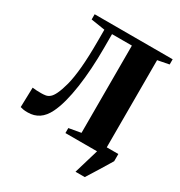

<svg xmlns="http://www.w3.org/2000/svg" viewBox="-210 -888 1140 1214"><g transform="rotate(30 360.0 -281.5)"><path d="M519.5 180 573 0V-52.5H698V0Q678.5 32.5 658.5 65.2Q638.5 98 620.2 127.2Q602 156.5 587 180ZM70 6.5Q49.5 6.5 38 4.5Q26.5 2.5 15 -1L19 -145Q36 -143 49.2 -142.2Q62.5 -141.5 83 -141.5Q101 -141.5 116.2 -144.2Q131.5 -147 145.2 -158.8Q159 -170.5 171.5 -196.5Q187.5 -230 200.5 -280Q213.5 -330 221 -409.5Q228.5 -489 228.5 -612V-689L126.5 -705V-743H696V-705L613.5 -689V-51.5L698 -36.5V0H342V-36.5L429.5 -52V-689H284.5V-587.5Q284.5 -510 279.8 -436.5Q275 -363 265.5 -298Q256 -233 241.8 -179.5Q227.5 -126 208.5 -87.5Q185 -39.5 150.5 -16.5Q116 6.5 70 6.5Z"/></g></svg>

Font: Merriweather 96pt Black
Style: Regular
Weight: 900
Version: Version 2.100